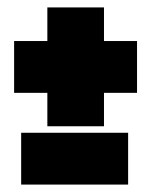

<svg xmlns="http://www.w3.org/2000/svg" viewBox="-20 -528 394 517"><path d="M107.5 -188H260V-278H349V-417.5H260V-508H107.5V-417.5H18V-278H107.5ZM37 -31H325V-170.5H37Z"/></svg>

Font: Anybody SemiExpanded Black
Style: Regular
Weight: 900
Width: 6
Version: Version 1.113;gftools[0.9.25]